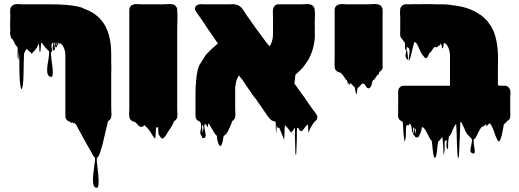

<svg xmlns="http://www.w3.org/2000/svg" viewBox="-20 -592 2525 934"><path d="M521 -75Q521 -66 521.5 -56.5Q522 -47 522 -37Q522 -33 522 -29.5Q522 -26 521 -22Q521 -24 520 -20.5Q519 -17 520 -18Q520 -18 520 -17.5Q520 -17 519 -17Q518 -13 514 -9Q511 -5 506 -3Q506 -1 504 3Q504 5 502 11Q501 13 501 17.5Q501 22 499 23Q499 27 498 29L486 80Q482 96 479 109.5Q476 123 472 133Q472 135 471 135Q470 142 468 148Q466 154 463 160Q461 164 458.5 169Q456 174 451 176Q450 187 453 212Q456 237 458.5 263.5Q461 290 459 307.5Q457 325 446 321Q435 317 433 298.5Q431 280 433.5 255.5Q436 231 439.5 208.5Q443 186 442 175L438 171Q437 170 436 169Q435 168 433 164L432 163Q428 155 424 147Q420 139 415 132L388 85Q381 72 374.5 59Q368 46 360 33Q356 23 349 13Q348 11 346.5 9.5Q345 8 343 6Q343 7 341 9Q340 10 339 8.5Q338 7 337 6L332 3Q329 6 329 6Q326 6 324 3.5Q322 1 321 0L316 -1Q312 -3 309 -5Q298 -13 298 -26V-77Q298 -88 298 -120Q298 -152 298 -189.5Q298 -227 298 -259Q298 -291 298 -302V-321Q298 -348 286 -369Q286 -369 286 -369.5Q286 -370 285 -370Q281 -377 273 -382Q273 -383 272 -383Q273 -382 273 -382Q275 -380 269 -380Q270 -381 270 -382Q270 -383 271 -384Q270 -383 270 -381Q270 -379 268 -380Q266 -380 266 -382Q265 -383 265 -384Q265 -385 264 -385Q263 -385 263 -380V-374Q262 -371 260 -371Q258 -371 258 -375.5Q258 -380 258 -384V-386Q257 -386 257 -385.5Q257 -385 257 -385Q253 -381 256 -372Q259 -363 253 -362Q247 -362 248 -370.5Q249 -379 249 -385Q248 -385 247 -384.5Q246 -384 245 -384Q244 -381 244.5 -377Q245 -373 245 -369Q247 -361 247 -356Q247 -354 246 -350.5Q245 -347 240 -347Q236 -346 236 -353.5Q236 -361 238 -370.5Q240 -380 239 -384Q237 -383 234 -383Q230 -377 230.5 -369Q231 -361 232 -352Q233 -351 233 -348Q233 -347 232.5 -343Q232 -339 232 -339Q232 -339 232 -339Q232 -339 232 -339H228Q227 -328 230 -306.5Q233 -285 235.5 -263Q238 -241 236 -227.5Q234 -214 223 -219Q212 -224 210 -239.5Q208 -255 211 -274.5Q214 -294 217 -312.5Q220 -331 219 -342Q215 -345 212 -349Q209 -352 205.5 -355.5Q202 -359 199 -363Q191 -373 186 -380Q185 -381 184 -382Q183 -383 182 -384Q180 -384 180 -384Q179 -373 178.5 -361.5Q178 -350 176 -339Q176 -338 172 -342Q171 -353 171 -361Q171 -369 168 -380Q165 -373 162 -366Q159 -359 154 -353Q153 -351 151 -349Q150 -348 149.5 -347Q149 -346 147 -345L141 -339Q139 -335 137 -333Q135 -331 133 -331Q131 -333 130.5 -335Q130 -337 128 -338Q127 -340 125 -341Q123 -342 121 -343Q120 -344 118.5 -346Q117 -348 115 -349Q113 -351 108 -354Q107 -353 106.5 -351Q106 -349 105 -347Q103 -345 101 -339Q97 -335 97 -331Q96 -316 95.5 -288Q95 -260 94.5 -231.5Q94 -203 92 -188Q92 -182 91 -176Q90 -170 88 -165Q88 -164 87 -161Q86 -158 84 -159Q82 -161 81.5 -164.5Q81 -168 80 -171Q79 -179 78 -187Q77 -195 76 -202Q75 -217 74.5 -243Q74 -269 74 -295Q74 -321 72 -336Q72 -340 71.5 -334Q71 -328 70.5 -319.5Q70 -311 69.5 -305Q69 -299 68 -303Q64 -317 65.5 -332.5Q67 -348 65 -363L59 -369Q55 -373 54 -376Q54 -377 53.5 -377.5Q53 -378 53 -378Q50 -383 47.5 -389Q45 -395 42 -400Q38 -402 36.5 -404.5Q35 -407 33 -410Q32 -415 31.5 -417.5Q31 -420 30 -422Q28 -432 30 -441Q29 -460 29.5 -479.5Q30 -499 30 -517Q30 -524 29.5 -531.5Q29 -539 30 -546Q30 -551 31 -553Q33 -557 35 -559Q39 -566 47 -569Q51 -571 54 -571Q62 -573 72 -572Q82 -571 90 -571H230Q269 -571 303 -568Q329 -566 353 -561.5Q377 -557 388 -550Q399 -546 409 -541.5Q419 -537 429 -531Q431 -530 434 -528Q437 -526 440 -524Q457 -512 470 -497L475 -491Q498 -463 509.5 -422.5Q521 -382 521 -327V-283Q522 -270 521.5 -258Q521 -246 521 -233Z M842 -59Q842 -49 843 -38Q844 -27 841 -18Q841 -17 840.5 -16.5Q840 -16 840 -15Q839 -15 837 -11L831 -5Q829 -3 827 -2L826 -1Q825 3 823 7Q821 11 819 15Q814 25 807.5 34Q801 43 795 53Q791 60 786.5 67.5Q782 75 775 80Q768 84 763 78Q758 72 755 67Q754 65 753 63.5Q752 62 751 60Q750 52 750 43Q750 34 749 26Q748 26 748 26.5Q748 27 747 27Q746 27 745.5 27.5Q745 28 743 28Q742 29 741 28.5Q740 28 739 29Q738 42 737.5 55.5Q737 69 735 82Q734 83 733 81Q732 79 730 78L721 65Q714 52 704 39Q697 30 687 21Q685 17 682 17Q681 18 679 20Q677 22 675 24Q666 27 659 23Q655 21 652 17Q649 13 645 9L639 3Q636 0 627 -1Q623 -3 622 -4Q609 -12 609 -26Q609 -28 608.5 -30.5Q608 -33 608 -35Q608 -43 608.5 -50Q609 -57 609 -64V-528Q609 -536 609 -544.5Q609 -553 614 -560L620 -566Q625 -569 632 -571Q641 -573 651 -572Q661 -571 669 -571H771Q783 -571 795.5 -572Q808 -573 820 -571Q822 -571 824 -570Q833 -566 838 -558Q842 -554 842 -548.5Q842 -543 842 -540Q844 -518 843 -493.5Q842 -469 842 -446Z M1523 -28Q1524 -24 1523.5 -20Q1523 -16 1523 -17Q1522 -8 1511 -1Q1501 11 1493 26Q1491 30 1489 34Q1487 38 1485 42Q1484 45 1483 50Q1482 55 1481 52Q1479 42 1479 32.5Q1479 23 1477 13Q1473 17 1469.5 20.5Q1466 24 1462 29Q1462 29 1461.5 29.5Q1461 30 1461 31Q1458 35 1453 41Q1448 47 1442 46Q1442 45 1441.5 45Q1441 45 1441 45Q1440 44 1439 43Q1438 42 1437 41L1434 36Q1432 32 1431 29Q1431 30 1429 30Q1428 31 1427 30.5Q1426 30 1425 31Q1424 40 1424 53.5Q1424 67 1424 82Q1435 95 1424 82Q1423 103 1422.5 124Q1422 145 1421 158Q1421 159 1419.5 159.5Q1418 160 1417 159Q1416 144 1416 120Q1416 96 1415 73Q1408 64 1396 50Q1395 52 1394 51Q1393 50 1391 47Q1389 44 1388 42Q1386 40 1386 39Q1362 10 1355 1.5Q1348 -7 1353 -1.5Q1358 4 1369.5 17.5Q1381 31 1394 47Q1407 63 1417 74.5Q1427 86 1429 88.5Q1431 91 1419 77.5Q1407 64 1377 28L1370 20Q1369 20 1367.5 18.5Q1366 17 1366 19Q1364 35 1364 52Q1364 69 1362 86Q1361 88 1360 83.5Q1359 79 1358 77Q1356 72 1354 67Q1352 62 1350 57L1338 28L1337 29Q1333 34 1330 28Q1329 26 1328 22Q1327 18 1326 20Q1325 25 1325 35.5Q1325 46 1325 52Q1325 58 1324 53Q1321 40 1321.5 26.5Q1322 13 1321 0Q1319 0 1317 -0.5Q1315 -1 1313 -2Q1300 -5 1293 -14Q1286 -23 1284 -24L1274 -39Q1264 -54 1253.5 -69Q1243 -84 1233 -98L1226 -109Q1220 -115 1207 -133L1201 -142Q1191 -156 1180 -172.5Q1169 -189 1157 -207Q1148 -216 1143 -225L1137 -216Q1133 -210 1130 -200Q1129 -193 1127.5 -187Q1126 -181 1125 -174V-173Q1125 -169 1124 -167V-65Q1124 -60 1124.5 -54Q1125 -48 1125 -42V-37Q1125 -33 1125 -28.5Q1125 -24 1123 -20Q1121 -12 1117 -9Q1117 -9 1114 -6Q1113 -5 1112 -4.5Q1111 -4 1110 -3Q1108 0 1106 8Q1102 17 1097.5 28Q1093 39 1087 50Q1085 53 1082 57Q1079 61 1074 65Q1073 66 1071.5 67Q1070 68 1068 69Q1066 77 1065 86Q1064 95 1061 104Q1061 105 1058.5 111Q1056 117 1053 118Q1050 119 1048 116Q1046 113 1045 112Q1042 107 1040.5 100Q1039 93 1037 88Q1036 83 1036 78Q1036 73 1034 68Q1031 66 1029 63Q1026 60 1024 56.5Q1022 53 1021 52Q1015 43 1010 33Q1005 23 999 14Q998 14 998 13.5Q998 13 998 13L993 8Q992 12 992 17Q992 22 990 26Q989 27 988 24Q987 21 986 20Q985 18 984 17Q983 16 982 15Q981 14 980.5 13Q980 12 978 11Q977 12 975.5 13Q974 14 974 16Q973 26 976.5 40.5Q980 55 980.5 66.5Q981 78 970 80Q962 81 962 71Q951 61 955.5 43.5Q960 26 958 11Q956 5 956 5L951 -1Q931 -8 931 -29V-136Q931 -171 934 -199Q936 -228 942 -252.5Q948 -277 958 -287Q961 -294 965.5 -300.5Q970 -307 974 -313Q976 -318 979 -321.5Q982 -325 985 -329Q993 -338 1002 -346.5Q1011 -355 1021 -364Q1026 -369 1031 -372.5Q1036 -376 1040 -380L1006 -430Q996 -443 987 -457Q978 -471 969 -485L948 -515Q944 -521 939.5 -527Q935 -533 931 -540Q929 -542 929 -543Q928 -547 929 -554Q932 -567 946 -570Q952 -572 959 -571.5Q966 -571 973 -571H1090Q1098 -571 1106 -571.5Q1114 -572 1121 -571Q1134 -569 1141 -565Q1141 -565 1141.5 -564.5Q1142 -564 1143 -564L1152 -557Q1159 -550 1164.5 -541.5Q1170 -533 1175 -525L1181 -516Q1190 -504 1198.5 -492Q1207 -480 1215 -468L1222 -458Q1235 -440 1248.5 -422.5Q1262 -405 1275 -386Q1282 -379 1291 -367Q1293 -369 1295 -372Q1297 -375 1298 -378Q1300 -383 1302 -388.5Q1304 -394 1305 -399Q1305 -401 1305.5 -402Q1306 -403 1306 -404Q1306 -406 1307 -407Q1308 -417 1308 -427Q1308 -437 1308 -447V-510Q1308 -520 1307.5 -531Q1307 -542 1309 -551Q1312 -559 1316 -563Q1322 -571 1334 -571H1447Q1456 -571 1466.5 -572Q1477 -573 1486 -571Q1499 -569 1506 -559L1509 -553Q1511 -547 1511 -543Q1513 -527 1512 -511Q1511 -495 1511 -479Q1511 -469 1511.5 -459.5Q1512 -450 1511 -440Q1512 -438 1511.5 -436.5Q1511 -435 1511 -433Q1512 -422 1511.5 -411Q1511 -400 1509 -389Q1508 -386 1508 -382Q1502 -343 1483 -307L1476 -295Q1473 -291 1470 -286.5Q1467 -282 1464 -278Q1458 -269 1450.5 -260.5Q1443 -252 1435 -245Q1431 -241 1426.5 -237Q1422 -233 1417 -228Q1416 -221 1415.5 -214Q1415 -207 1414 -199Q1413 -196 1413 -193Q1413 -190 1412 -186L1439 -148Q1450 -134 1460 -119.5Q1470 -105 1480 -90L1497 -66Q1498 -65 1498.5 -64Q1499 -63 1500 -62L1504 -56Q1508 -52 1512 -46.5Q1516 -41 1519 -35Q1521 -34 1521.5 -32Q1522 -30 1523 -28ZM966 54Q968 43 969.5 33.5Q971 24 966 18Q961 12 963 26Q965 40 966 54ZM1398 49Q1397 49 1397 50Q1407 62 1415 72Q1415 60 1415 49.5Q1415 39 1414 31Q1413 30 1412.5 30.5Q1412 31 1412 31L1406 42Q1405 44 1402 47Q1400 49 1398 49Z M1715 -134Q1714 -133 1712.5 -135.5Q1711 -138 1711 -140Q1709 -146 1708.5 -152.5Q1708 -159 1706 -166Q1707 -165 1701.5 -171Q1696 -177 1694 -179Q1692 -181 1689 -183.5Q1686 -186 1686 -186L1684 -188Q1683 -187 1682.5 -183Q1682 -179 1680 -179Q1678 -180 1678.5 -184Q1679 -188 1677 -189Q1675 -190 1675 -185Q1675 -180 1673 -181Q1671 -184 1671.5 -188Q1672 -192 1667 -201L1661 -207Q1657 -213 1654 -218Q1650 -223 1646 -228.5Q1642 -234 1637 -238Q1635 -239 1631.5 -240Q1628 -241 1626 -241Q1624 -242 1622 -243.5Q1620 -245 1618 -246Q1608 -254 1608 -268Q1607 -278 1607.5 -288Q1608 -298 1608 -307V-544Q1608 -549 1609 -552Q1611 -558 1613 -560Q1614 -562 1615.5 -563Q1617 -564 1618 -565Q1621 -567 1625 -569Q1629 -571 1633 -571Q1641 -573 1650.5 -572Q1660 -571 1667 -571H1766Q1779 -571 1792.5 -572Q1806 -573 1819 -571Q1835 -567 1840 -552Q1841 -549 1841 -541Q1842 -535 1841.5 -528.5Q1841 -522 1841 -515V-279Q1841 -275 1841.5 -269Q1842 -263 1840 -258Q1839 -254 1837.5 -252.5Q1836 -251 1834 -249Q1833 -248 1832 -247Q1831 -246 1830 -245Q1830 -245 1829.5 -244.5Q1829 -244 1828 -244Q1828 -244 1827.5 -243.5Q1827 -243 1826 -243Q1825 -241 1824.5 -238.5Q1824 -236 1822 -234Q1821 -232 1820.5 -228.5Q1820 -225 1818 -226Q1816 -226 1816 -229Q1813 -224 1810.5 -219.5Q1808 -215 1804 -210Q1802 -207 1798 -203Q1797 -202 1795 -202Q1795 -201 1794.5 -201Q1794 -201 1794 -201Q1790 -192 1788 -181.5Q1786 -171 1778 -164Q1772 -160 1766 -165Q1762 -167 1758 -176Q1754 -185 1743 -186Q1741 -185 1738 -182Q1735 -178 1732.5 -175.5Q1730 -173 1726 -169Q1722 -165 1719 -163Q1718 -156 1717.5 -149Q1717 -142 1715 -134Z M2100 171Q2098 176 2095 176Q2093 176 2091 170Q2088 162 2086.5 148.5Q2085 135 2084 128Q2083 120 2082.5 111Q2082 102 2080 92Q2079 92 2079 91.5Q2079 91 2078 91Q2078 90 2077.5 90Q2077 90 2077 90Q2073 86 2072 83L2068 76Q2064 69 2060.5 61Q2057 53 2052 46Q2051 41 2048 39Q2048 38 2046 36Q2044 33 2040 29Q2036 27 2036 27Q2035 25 2032 28Q2031 32 2030.5 37.5Q2030 43 2028 48Q2028 50 2024.5 57Q2021 64 2020 66Q2019 70 2016 73Q2012 77 2012 76Q2011 77 2004 76Q1997 75 1999 65Q1998 69 1995 68Q1990 65 1990.5 58Q1991 51 1993 42.5Q1995 34 1991 29Q1988 24 1989 36.5Q1990 49 1987 54Q1986 56 1985 51Q1984 46 1984 43Q1983 37 1982.5 31Q1982 25 1980 18Q1979 15 1976 12.5Q1973 10 1971 9Q1970 11 1970 13.5Q1970 16 1968 18Q1967 19 1964 16Q1963 16 1962 16Q1959 16 1962 15.5Q1965 15 1960 18Q1959 19 1957.5 19Q1956 19 1956 20Q1954 39 1954.5 58Q1955 77 1950 95Q1949 102 1947 89Q1945 76 1944 69Q1942 52 1941.5 34.5Q1941 17 1939 0L1931 -3Q1930 -5 1928.5 -6Q1927 -7 1925 -8Q1918 -15 1917 -23Q1916 -31 1916.5 -40.5Q1917 -50 1917 -58V-148Q1917 -153 1918.5 -156.5Q1920 -160 1921 -163Q1924 -167 1928 -170Q1929 -171 1933 -173Q1939 -175 1944 -175H2169V-326L2166 -346L2163 -355Q2160 -365 2155 -371Q2154 -374 2150 -377.5Q2146 -381 2144 -382Q2144 -382 2143 -382.5Q2142 -383 2140 -383Q2138 -378 2137.5 -371.5Q2137 -365 2135 -360Q2135 -359 2133.5 -357.5Q2132 -356 2131 -357Q2128 -368 2128.5 -367.5Q2129 -367 2129.5 -367.5Q2130 -368 2125 -380Q2125 -380 2124.5 -380Q2124 -380 2124 -381Q2122 -374 2120 -372Q2120 -372 2119.5 -371.5Q2119 -371 2117 -371Q2117 -370 2116.5 -370Q2116 -370 2116 -370Q2112 -369 2109.5 -366Q2107 -363 2103 -362Q2097 -360 2098 -360.5Q2099 -361 2100.5 -362.5Q2102 -364 2095 -364Q2092 -362 2089.5 -359Q2087 -356 2085 -353L2077 -341L2068 -332Q2066 -329 2064 -323Q2063 -320 2060 -315Q2057 -310 2052 -309Q2048 -308 2044.5 -313.5Q2041 -319 2038 -322L2036 -324Q2036 -324 2036 -324Q2036 -324 2035 -325Q2033 -328 2031.5 -331Q2030 -334 2028 -336L2013 -369Q2012 -371 2010.5 -374Q2009 -377 2008 -378Q2007 -380 2005 -382.5Q2003 -385 2001 -386Q1999 -388 1997 -388Q1995 -386 1994.5 -382.5Q1994 -379 1992 -376Q1989 -365 1986.5 -353.5Q1984 -342 1981 -331Q1980 -324 1978 -317.5Q1976 -311 1973 -304Q1972 -302 1970.5 -298Q1969 -294 1969 -296Q1968 -307 1970 -319Q1972 -331 1972.5 -342.5Q1973 -354 1965 -361Q1959 -366 1959.5 -356Q1960 -346 1962.5 -331.5Q1965 -317 1965.5 -307.5Q1966 -298 1961 -303Q1949 -314 1954 -333Q1959 -352 1957 -368Q1957 -372 1956.5 -365.5Q1956 -359 1955.5 -352.5Q1955 -346 1953 -349Q1949 -357 1950 -366.5Q1951 -376 1949 -385Q1945 -389 1943 -392Q1942 -395 1939.5 -397.5Q1937 -400 1935 -403Q1933 -405 1929 -411Q1929 -412 1928.5 -412.5Q1928 -413 1928 -414Q1926 -422 1926.5 -430.5Q1927 -439 1927 -446V-501Q1927 -506 1927 -511.5Q1927 -517 1926 -523Q1926 -529 1926 -537Q1926 -545 1927 -549Q1927 -550 1927.5 -551Q1928 -552 1928 -553Q1931 -561 1937 -565Q1940 -568 1944 -569Q1948 -571 1950 -571Q1954 -572 1957.5 -571.5Q1961 -571 1965 -571H1972Q1989 -572 2006 -571.5Q2023 -571 2039 -572Q2056 -572 2073.5 -572Q2091 -572 2108 -571H2126Q2137 -571 2149 -570.5Q2161 -570 2172 -568Q2174 -568 2175.5 -567.5Q2177 -567 2178 -567Q2219 -563 2252.5 -552Q2286 -541 2313 -522L2318 -519Q2325 -515 2331 -509Q2337 -503 2343 -497L2349 -491Q2351 -490 2352 -488.5Q2353 -487 2354 -485L2366 -468Q2368 -466 2370 -462.5Q2372 -459 2373 -455Q2377 -450 2380 -442Q2383 -435 2385.5 -428.5Q2388 -422 2389 -417Q2395 -397 2398 -376Q2401 -355 2402 -334Q2403 -319 2402.5 -297Q2402 -275 2402 -252.5Q2402 -230 2402 -215V-181L2406 -175H2435Q2446 -175 2452 -169Q2458 -164 2461 -156Q2462 -153 2462.5 -150Q2463 -147 2463 -143Q2463 -139 2463 -134.5Q2463 -130 2462 -125V-50Q2462 -43 2462.5 -34.5Q2463 -26 2461 -18Q2460 -14 2457 -11Q2456 -10 2454 -8Q2452 -6 2450 -5L2444 0Q2439 8 2431 13Q2430 17 2429.5 21.5Q2429 26 2428 31Q2425 44 2422.5 57Q2420 70 2416 82Q2415 83 2413 88.5Q2411 94 2408 96Q2405 97 2402.5 93.5Q2400 90 2400 89Q2398 85 2395.5 79.5Q2393 74 2391 70Q2387 59 2383.5 48.5Q2380 38 2375 28Q2374 24 2371 19Q2368 14 2364 10L2358 4Q2353 -2 2354.5 -0.5Q2356 1 2359 4.5Q2362 8 2359 10Q2358 12 2355.5 13.5Q2353 15 2351 17Q2350 18 2349 20.5Q2348 23 2347 22Q2346 20 2345.5 17Q2345 14 2345 12L2333 22Q2329 25 2328 24Q2327 23 2323 26Q2316 34 2311 44Q2306 54 2301 64Q2300 67 2298.5 70Q2297 73 2295 75Q2294 77 2292 80Q2290 83 2286 85L2284 87Q2283 98 2286 115Q2289 132 2289.5 144.5Q2290 157 2279 154Q2268 151 2268.5 139Q2269 127 2273 111.5Q2277 96 2275 85Q2277 86 2272.5 81Q2268 76 2266 75Q2265 74 2264.5 73Q2264 72 2263 71Q2260 68 2257 65Q2254 62 2251 58Q2246 50 2242.5 41.5Q2239 33 2235 25Q2232 17 2227 8Q2227 7 2226.5 7Q2226 7 2226 6L2223 3Q2222 2 2219 2Q2219 2 2218.5 25Q2218 48 2216.5 79.5Q2215 111 2214 138.5Q2213 166 2211 175Q2211 176 2209 175.5Q2207 175 2207 174Q2205 158 2204.5 142Q2204 126 2203 110Q2202 87 2201.5 60.5Q2201 34 2199 12Q2199 12 2198.5 12Q2198 12 2198 13Q2197 13 2195 15L2190 23L2184 35Q2180 44 2177 52.5Q2174 61 2168 68Q2167 71 2164 71Q2163 78 2162 85.5Q2161 93 2160 101Q2160 106 2160 115Q2160 124 2159.5 130Q2159 136 2156 132Q2150 123 2152 111Q2154 99 2152 89Q2152 88 2148 92Q2144 92 2144 92Q2142 108 2143 125Q2144 142 2139 159Q2138 165 2137.5 158Q2137 151 2137 140Q2137 129 2136 123Q2135 111 2134.5 99Q2134 87 2132 75Q2132 75 2129 78L2127 80Q2125 82 2124 84Q2122 87 2120 89.5Q2118 92 2115 94Q2114 95 2113.5 95Q2113 95 2112 96Q2109 110 2107.5 125.5Q2106 141 2104 156Q2103 160 2102 163.5Q2101 167 2100 171ZM1999 63Q2001 55 2002.5 46Q2004 37 1999 33Q1995 28 1997.5 41.5Q2000 55 1999 63Z"/></svg>

Font: Rubik Wet Paint
Style: Regular
Weight: 400
Designer: Hubert and Fischer, NaN
Foundry: Hubert and Fischer, NaN
Version: Version 2.200